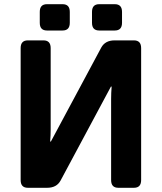

<svg xmlns="http://www.w3.org/2000/svg" viewBox="-20 -892 769 912"><path d="M112.3 0Q78.1 0 78.1 -36.6V-663.6Q78.1 -700.2 112.3 -700.2H186.5Q220.7 -700.2 220.7 -663.6V-278.3Q220.7 -249 218.3 -219.7H221.7L460.9 -666Q479.5 -700.2 524.4 -700.2H616.2Q650.4 -700.2 650.4 -663.6V-36.6Q650.4 0 616.2 0H542Q507.8 0 507.8 -36.6V-421.9Q507.8 -451.2 510.3 -480.5H506.8L267.6 -34.2Q249 0 204.1 0ZM203.1 -747.1Q168.9 -747.1 168.9 -783.7V-835.4Q168.9 -872.1 203.1 -872.1H277.3Q311.5 -872.1 311.5 -835.4V-783.7Q311.5 -747.1 277.3 -747.1ZM451.2 -747.1Q417 -747.1 417 -783.7V-835.4Q417 -872.1 451.2 -872.1H525.4Q559.6 -872.1 559.6 -835.4V-783.7Q559.6 -747.1 525.4 -747.1Z"/></svg>

Font: Istok Web
Style: Bold
Weight: 700
Designer: Andrey V. Panov
Foundry: Andrey V. Panov
Version: Version 1.0.2g